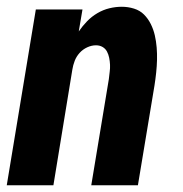

<svg xmlns="http://www.w3.org/2000/svg" viewBox="-20 -548 540 568"><path d="M0 0 86 -520H224L213 -455Q224 -471 237.5 -485Q251 -499 268 -509Q285 -519 303.5 -523.5Q322 -528 340 -528Q359 -528 376.5 -522.5Q394 -517 406 -505Q418 -493 426 -477Q434 -461 438 -443.5Q442 -426 443.5 -407.5Q445 -389 444.5 -370.5Q444 -352 442 -333Q440 -314 437 -295L388 0H250L302 -314Q303 -325 304.5 -335.5Q306 -346 305.5 -356.5Q305 -367 303 -377Q301 -387 296.5 -395.5Q292 -404 283.5 -409Q275 -414 264 -414Q251 -414 238 -408Q225 -402 215.5 -391.5Q206 -381 201 -368Q196 -355 194 -342L138 0Z"/></svg>

Font: Iosevka SS04 Heavy
Style: Italic
Weight: 900
Italic angle: -9°
Monospace: yes
Designer: Belleve Invis
Foundry: Belleve Invis
Version: Version 19.0.0; ttfautohint (v1.8.4)